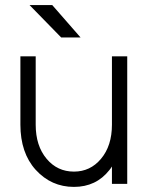

<svg xmlns="http://www.w3.org/2000/svg" viewBox="-20 -721 593 753"><path d="M60 -500V-232Q60 -177 75 -132.5Q90 -88 120 -55Q181 12 270 12Q357 12 409 -54Q411 -57 414 -60.5Q417 -64 419 -68V0H479V-500H419V-232Q419 -149 376 -98Q334 -48 270 -48Q205 -48 163 -98Q120 -149 120 -232V-500ZM220 -574H296L185 -701H96Z"/></svg>

Font: Unageo
Style: Light
Weight: 300
Designer: Richard Sepsi
Foundry: Richard Sepsi
Version: Version 2.000